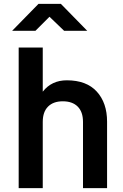

<svg xmlns="http://www.w3.org/2000/svg" viewBox="-20 -977 640 997"><path d="M77 0V-730H202V-501Q248 -560 327 -560Q429 -560 482.5 -501.5Q536 -443 536 -345V0H411V-344Q411 -396 383.5 -423.5Q356 -451 306 -451Q257 -451 229.5 -423.5Q202 -396 202 -344V0ZM43 -817 180 -957H296L433 -817H313L237 -890L164 -817Z"/></svg>

Font: Tiny
Style: Bold
Weight: 700
Monospace: yes
Designer: Philipp Nurullin, Konstantin Bulenkov
Foundry: JetBrains
Version: Version 2.251; ttfautohint (v1.8.4.7-5d5b)